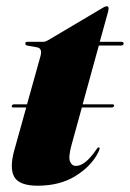

<svg xmlns="http://www.w3.org/2000/svg" viewBox="-20 -581 414 611"><path d="M17.5 -244Q18.5 -249 25 -249H66L109 -403Q115.5 -427.5 97.5 -430.5L66.5 -436Q60.5 -437.5 60.5 -442.5Q60.5 -448 67.5 -448H118Q124.5 -448 133 -453L308.5 -557Q314.5 -561 320.5 -561Q325.5 -561 325.5 -554Q325.5 -550 323.5 -542L297.5 -448H366Q373.5 -448 373.5 -442.5Q373.5 -436 363.5 -436H294.5L243 -249H338Q344 -249 343 -244Q341.5 -239 335.5 -239H240.5L208 -121Q197 -81.5 202.8 -67.2Q208.5 -53 221.5 -53Q250.5 -53 285 -103Q289 -109 290.5 -110.5Q292 -112 294 -112Q300.5 -112 293 -97Q271.5 -53 221.2 -21.5Q171 10 100 10Q42 10 25.8 -17.5Q9.5 -45 25.5 -103L63.5 -239H22.5Q16 -239 17.5 -244Z"/></svg>

Font: Fraunces 144pt S000 Black
Style: Italic
Weight: 900
Italic angle: -16°
Version: Version 1.000; ttfautohint (v1.8.3)